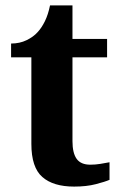

<svg xmlns="http://www.w3.org/2000/svg" viewBox="-20 -680 445 710"><path d="M254 10Q177 10 136.5 -25.5Q96 -61 96 -148V-468H21V-519Q53 -519 78.5 -531.5Q104 -544 119 -561Q134 -577 146 -601.5Q158 -626 165 -660H248V-536H376V-468H248V-158Q248 -114 263.5 -92.5Q279 -71 314 -71Q333 -71 351 -74Q369 -77 385 -80V-15Q369 -8 334.5 1Q300 10 254 10Z"/></svg>

Font: Noto Serif Khmer
Style: Bold
Weight: 700
Version: Version 2.003